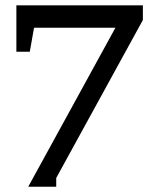

<svg xmlns="http://www.w3.org/2000/svg" viewBox="-20 -691 603 727"><path d="M192.9 -17.1V16.1H86.9L417 -585.9H108.9L92.8 -495.1H42V-670.9H521V-615.2Z"/></svg>

Font: BabelStone Ogham Pictish
Style: Bold Italic
Weight: 700
Italic angle: -30°
Designer: Andrew West
Foundry: BabelStone
Version: Version 1.02 March 14, 2022